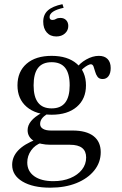

<svg xmlns="http://www.w3.org/2000/svg" viewBox="-20 -689 572 902"><path d="M216.1 192.7Q133.9 192.7 85.5 163.7Q37.1 134.7 37.1 85.5Q37.1 47.6 65.3 17.7Q93.5 -12.1 150 -33.9L175 -18.5Q144.4 -8.1 126.2 17.7Q108.1 43.5 108.1 74.2Q108.1 115.3 140.7 138.7Q173.4 162.1 230.6 162.1Q275.8 162.1 310.5 147.6Q345.2 133.1 364.9 108.1Q384.7 83.1 384.7 50.8Q384.7 21 365.7 6Q346.8 -8.9 308.9 -8.9H218.5Q168.5 -8.9 139.1 -27Q109.7 -45.2 109.7 -77.4Q109.7 -100 126.2 -120.2Q142.7 -140.3 175 -158.1L202.4 -154Q184.7 -142.7 176.6 -131.5Q168.5 -120.2 168.5 -106.5Q168.5 -91.9 181.9 -83.9Q195.2 -75.8 219.4 -75.8H321Q385.5 -75.8 419.4 -49.6Q453.2 -23.4 453.2 25.8Q453.2 74.2 422.6 112.1Q391.9 150 338.7 171.4Q285.5 192.7 216.1 192.7ZM222.6 -150Q148.4 -150 105.2 -187.1Q62.1 -224.2 62.1 -287.9Q62.1 -352.4 104.8 -389.5Q147.6 -426.6 222.6 -426.6Q297.6 -426.6 340.7 -389.5Q383.9 -352.4 383.9 -287.9Q383.9 -224.2 340.7 -187.1Q297.6 -150 222.6 -150ZM222.6 -179.8Q265.3 -179.8 286.3 -206.9Q307.3 -233.9 307.3 -287.9Q307.3 -343.5 286.3 -370.2Q265.3 -396.8 222.6 -396.8Q179.8 -396.8 158.9 -370.2Q137.9 -343.5 137.9 -287.9Q137.9 -233.9 158.9 -206.9Q179.8 -179.8 222.6 -179.8ZM462.1 -317.7Q446 -317.7 438.3 -328.2Q430.6 -338.7 427 -352.4Q423.4 -366.1 419.4 -376.6Q415.3 -387.1 406.5 -387.1Q401.6 -387.1 391.5 -381.9Q381.5 -376.6 370.6 -367.3Q359.7 -358.1 351.6 -345.2L337.1 -366.1Q354 -391.9 384.7 -409.3Q415.3 -426.6 444.4 -426.6Q471 -426.6 485.5 -411.7Q500 -396.8 500 -369.4Q500 -345.2 489.9 -331.5Q479.8 -317.7 462.1 -317.7ZM273.4 -669.4 279 -652.4Q246 -645.2 229.4 -634.3Q212.9 -623.4 212.9 -608.9Q212.9 -595.2 226.6 -595.2Q235.5 -595.2 243.1 -600Q250.8 -604.8 263.7 -604.8Q280.6 -604.8 290.7 -594.4Q300.8 -583.9 300.8 -566.9Q300.8 -546 285.1 -531.9Q269.4 -517.7 244.4 -517.7Q216.1 -517.7 199.6 -536.7Q183.1 -555.6 183.1 -587.1Q183.1 -620.2 204.8 -639.9Q226.6 -659.7 273.4 -669.4Z"/></svg>

Font: Playfair 12pt Light
Style: Regular
Weight: 300
Designer: Claus Eggers Sørensen
Foundry: Claus Eggers Sørensen
Version: Version 2.000;gftools[0.9.28]